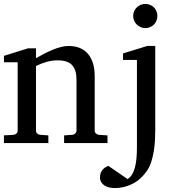

<svg xmlns="http://www.w3.org/2000/svg" viewBox="-21 -728 900 977"><path d="M305.2 0V-39.1L347.2 -42Q356 -43 362.1 -48.8Q368.2 -54.7 368.2 -64V-324.2Q368.2 -371.6 346.2 -396.2Q324.2 -420.9 272 -420.9Q243.2 -420.9 215.3 -412.8Q187.5 -404.8 162.1 -392.1V-64Q162.1 -54.7 168 -48.8Q173.8 -43 183.1 -42L225.1 -39.1V0H-1V-39.1L47.9 -42Q57.1 -43 63 -48.8Q68.8 -54.7 68.8 -64V-411.1H-1V-443.8L121.1 -481.9H162.1V-432.1Q183.1 -443.8 204.8 -455.1Q226.6 -466.3 248 -475.1Q269.5 -483.9 289.6 -489Q309.6 -494.1 327.1 -494.1Q392.6 -494.1 426.8 -453.6Q460.9 -413.1 460.9 -339.8V-64Q460.9 -54.7 467 -48.8Q473.1 -43 481.9 -42L525.9 -39.1V0ZM769 -64Q769 -41.5 767.6 -14.9Q766.1 11.7 762 38.6Q757.8 65.4 750.2 90.8Q742.7 116.2 730 136.2Q699.2 183.6 655.3 206.3Q611.3 229 564 229Q548.3 229 534.7 225.8Q521 222.7 510.5 215.8Q500 209 493.9 198.5Q487.8 188 487.8 173.8Q487.8 161.1 491.7 151.6Q495.6 142.1 501.7 135Q507.8 127.9 515.6 123.3Q523.4 118.7 530.8 116.2L627.9 183.1Q641.6 175.3 650.9 159.9Q660.2 144.5 665.8 123.3Q671.4 102.1 673.6 75.9Q675.8 49.8 675.8 21V-422.9H605V-456.1L728 -494.1H769ZM779.8 -647Q779.8 -634.3 775.1 -622.8Q770.5 -611.3 762.2 -603Q753.9 -594.7 742.7 -589.8Q731.4 -585 718.8 -585Q706.1 -585 694.8 -589.8Q683.6 -594.7 675 -603Q666.5 -611.3 661.6 -622.8Q656.7 -634.3 656.7 -647Q656.7 -659.7 661.6 -670.9Q666.5 -682.1 675 -690.4Q683.6 -698.7 694.8 -703.4Q706.1 -708 718.8 -708Q731.4 -708 742.7 -703.4Q753.9 -698.7 762.2 -690.4Q770.5 -682.1 775.1 -670.9Q779.8 -659.7 779.8 -647Z"/></svg>

Font: Charis SIL Eur
Style: Regular
Weight: 400
Foundry: SIL International
Version: Version 5.000